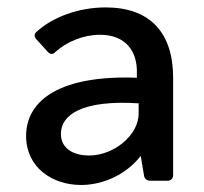

<svg xmlns="http://www.w3.org/2000/svg" viewBox="-20 -497 562 528"><path d="M270.5 -476.6C196.3 -476.6 124 -450.2 79.1 -408.2C73.2 -402.3 74.2 -394.5 81.1 -387.7L111.3 -354.5C118.2 -346.7 126 -346.7 132.8 -354.5C163.1 -381.8 209 -401.4 254.9 -401.4C325.2 -401.4 358.4 -356.4 356.4 -294.9V-283.2C147.5 -291 51.8 -222.7 51.8 -123C51.8 -37.1 123 11.7 203.1 11.7C265.6 11.7 328.1 -18.6 366.2 -67.4H367.2L376 -14.6C377 -5.9 383.8 0 392.6 0H440.4C450.2 0 456.1 -5.9 456.1 -15.6V-283.2C456.1 -407.2 392.6 -476.6 270.5 -476.6ZM224.6 -69.3C187.5 -69.3 147.5 -85 147.5 -128.9C147.5 -181.6 206.1 -222.7 361.3 -212.9V-184.6C361.3 -126 293.9 -69.3 224.6 -69.3Z"/></svg>

Font: Ed Sans Neue Medium
Style: Regular
Weight: 500
Designer: Stephen Hutchings
Version: Version 1.004;PS 001.004;hotconv 1.0.88;makeotf.lib2.5.64775